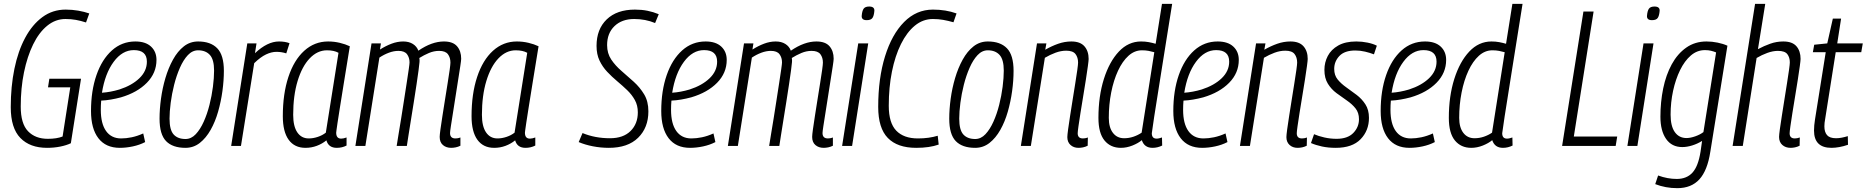

<svg xmlns="http://www.w3.org/2000/svg" viewBox="-20 -760 9722 1000"><path d="M225 10Q136 10 86 -41.5Q36 -93 36 -202Q36 -309 55 -401.5Q74 -494 111 -563Q148 -632 201 -671Q254 -710 322 -710Q356 -710 387.5 -704.5Q419 -699 445 -690L428 -643Q400 -652 375 -656.5Q350 -661 321 -661Q269 -661 226 -626Q183 -591 152.5 -528.5Q122 -466 105 -383.5Q88 -301 88 -205Q88 -116 126 -76.5Q164 -37 229 -37Q276 -37 306 -49L346 -305H230L237 -350H402L349 -14Q326 -3 293.5 3.5Q261 10 225 10Z M736 -20Q707 -5 672 2.5Q637 10 604 10Q531 10 492.5 -40Q454 -90 454 -182Q454 -287 482.5 -369Q511 -451 563 -497.5Q615 -544 685 -544Q738 -544 766.5 -517.5Q795 -491 795 -448Q795 -380 745 -329Q695 -278 610 -253Q584 -246 557.5 -241.5Q531 -237 507 -236Q505 -212 505 -188Q505 -116 532.5 -77.5Q560 -39 611 -39Q637 -39 666 -45Q695 -51 726 -65ZM677 -499Q617 -499 572 -438Q527 -377 511 -277Q555 -280 602 -294Q667 -315 706 -352.5Q745 -390 745 -439Q745 -499 677 -499Z M946 10Q879 10 845 -25Q811 -60 811 -142Q811 -191 818.5 -246Q826 -301 841.5 -353.5Q857 -406 881 -449.5Q905 -493 937.5 -518.5Q970 -544 1012 -544Q1077 -544 1111.5 -508.5Q1146 -473 1146 -391Q1146 -341 1138.5 -286Q1131 -231 1116 -178.5Q1101 -126 1077 -83.5Q1053 -41 1020.5 -15.5Q988 10 946 10ZM946 -36Q976 -36 999.5 -61Q1023 -86 1041 -126Q1059 -166 1071 -213.5Q1083 -261 1089 -308Q1095 -355 1095 -392Q1095 -450 1073 -474Q1051 -498 1012 -498Q982 -498 958.5 -473Q935 -448 917 -407Q899 -366 887 -318.5Q875 -271 869 -224.5Q863 -178 863 -142Q863 -83 884.5 -59.5Q906 -36 946 -36Z M1316 -534 1308 -483Q1373 -544 1433 -544Q1465 -544 1488 -535L1471 -482Q1446 -490 1420 -490Q1394 -490 1365.5 -476.5Q1337 -463 1304 -431L1235 0H1184L1268 -534Z M1734 10Q1691 10 1680 -29Q1658 -11 1630 -0.5Q1602 10 1571 10Q1514 10 1483.5 -32Q1453 -74 1453 -155Q1453 -271 1482 -359Q1511 -447 1564.5 -495.5Q1618 -544 1689 -544Q1720 -544 1749.5 -537Q1779 -530 1802 -519Q1783 -404 1770.5 -325.5Q1758 -247 1750 -197.5Q1742 -148 1738 -120.5Q1734 -93 1732.5 -82Q1731 -71 1731 -69Q1731 -38 1757 -38Q1769 -38 1785 -44V-2Q1762 10 1734 10ZM1677 -69 1743 -485Q1720 -498 1683 -498Q1633 -498 1593 -456Q1553 -414 1530 -338Q1507 -262 1507 -162Q1507 -102 1528.5 -70.5Q1550 -39 1588 -39Q1611 -39 1635 -47Q1659 -55 1677 -69Z M2330 10Q2304 10 2287 -4.5Q2270 -19 2270 -47Q2270 -57 2274 -86.5Q2278 -116 2284.5 -157Q2291 -198 2298 -242.5Q2305 -287 2311.5 -327Q2318 -367 2322 -396Q2326 -425 2326 -434Q2326 -460 2313 -477.5Q2300 -495 2267 -495Q2240 -495 2214 -484Q2188 -473 2164 -458Q2166 -448 2165 -437Q2164 -425 2160 -394Q2156 -363 2149.5 -320.5Q2143 -278 2135.5 -230Q2128 -182 2120.5 -136.5Q2113 -91 2107.5 -55Q2102 -19 2099 0H2046Q2049 -21 2055.5 -59Q2062 -97 2069.5 -144Q2077 -191 2084.5 -239.5Q2092 -288 2098.5 -330Q2105 -372 2109 -400Q2113 -428 2113 -435Q2113 -460 2100 -477.5Q2087 -495 2055 -495Q2031 -495 2005.5 -485.5Q1980 -476 1956 -460L1883 0H1831L1915 -534H1964L1959 -502Q1989 -521 2019.5 -532.5Q2050 -544 2080 -544Q2110 -544 2130.5 -531Q2151 -518 2159 -496Q2229 -544 2292 -544Q2339 -544 2360.5 -519Q2382 -494 2382 -454Q2382 -446 2377.5 -416.5Q2373 -387 2366.5 -346Q2360 -305 2353 -260Q2346 -215 2339.5 -174Q2333 -133 2328.5 -104Q2324 -75 2324 -67Q2324 -39 2352 -39Q2357 -39 2363.5 -40Q2370 -41 2378 -44V-1Q2366 5 2353.5 7.5Q2341 10 2330 10Z M2717 10Q2674 10 2663 -29Q2641 -11 2613 -0.5Q2585 10 2554 10Q2497 10 2466.5 -32Q2436 -74 2436 -155Q2436 -271 2465 -359Q2494 -447 2547.5 -495.5Q2601 -544 2672 -544Q2703 -544 2732.5 -537Q2762 -530 2785 -519Q2766 -404 2753.5 -325.5Q2741 -247 2733 -197.5Q2725 -148 2721 -120.5Q2717 -93 2715.5 -82Q2714 -71 2714 -69Q2714 -38 2740 -38Q2752 -38 2768 -44V-2Q2745 10 2717 10ZM2660 -69 2726 -485Q2703 -498 2666 -498Q2616 -498 2576 -456Q2536 -414 2513 -338Q2490 -262 2490 -162Q2490 -102 2511.5 -70.5Q2533 -39 2571 -39Q2594 -39 2618 -47Q2642 -55 2660 -69Z M3411 -686 3392 -640Q3342 -661 3283 -661Q3219 -661 3180.5 -624Q3142 -587 3142 -525Q3142 -482 3163.5 -450Q3185 -418 3217 -390.5Q3249 -363 3281 -334Q3313 -305 3335 -268.5Q3357 -232 3357 -180Q3357 -95 3303.5 -42.5Q3250 10 3151 10Q3109 10 3068 2Q3027 -6 2994 -20L3014 -67Q3079 -40 3157 -40Q3226 -40 3264 -77.5Q3302 -115 3302 -175Q3302 -211 3286.5 -239Q3271 -267 3246.5 -290.5Q3222 -314 3194.5 -337Q3167 -360 3142.5 -386Q3118 -412 3102.5 -444.5Q3087 -477 3087 -521Q3087 -608 3140 -659Q3193 -710 3287 -710Q3322 -710 3352 -704Q3382 -698 3411 -686Z M3706 -20Q3677 -5 3642 2.5Q3607 10 3574 10Q3501 10 3462.5 -40Q3424 -90 3424 -182Q3424 -287 3452.5 -369Q3481 -451 3533 -497.5Q3585 -544 3655 -544Q3708 -544 3736.5 -517.5Q3765 -491 3765 -448Q3765 -380 3715 -329Q3665 -278 3580 -253Q3554 -246 3527.5 -241.5Q3501 -237 3477 -236Q3475 -212 3475 -188Q3475 -116 3502.5 -77.5Q3530 -39 3581 -39Q3607 -39 3636 -45Q3665 -51 3696 -65ZM3647 -499Q3587 -499 3542 -438Q3497 -377 3481 -277Q3525 -280 3572 -294Q3637 -315 3676 -352.5Q3715 -390 3715 -439Q3715 -499 3647 -499Z M4270 10Q4244 10 4227 -4.5Q4210 -19 4210 -47Q4210 -57 4214 -86.5Q4218 -116 4224.5 -157Q4231 -198 4238 -242.5Q4245 -287 4251.5 -327Q4258 -367 4262 -396Q4266 -425 4266 -434Q4266 -460 4253 -477.5Q4240 -495 4207 -495Q4180 -495 4154 -484Q4128 -473 4104 -458Q4106 -448 4105 -437Q4104 -425 4100 -394Q4096 -363 4089.5 -320.5Q4083 -278 4075.5 -230Q4068 -182 4060.5 -136.5Q4053 -91 4047.5 -55Q4042 -19 4039 0H3986Q3989 -21 3995.5 -59Q4002 -97 4009.5 -144Q4017 -191 4024.5 -239.5Q4032 -288 4038.5 -330Q4045 -372 4049 -400Q4053 -428 4053 -435Q4053 -460 4040 -477.5Q4027 -495 3995 -495Q3971 -495 3945.5 -485.5Q3920 -476 3896 -460L3823 0H3771L3855 -534H3904L3899 -502Q3929 -521 3959.5 -532.5Q3990 -544 4020 -544Q4050 -544 4070.5 -531Q4091 -518 4099 -496Q4169 -544 4232 -544Q4279 -544 4300.5 -519Q4322 -494 4322 -454Q4322 -446 4317.5 -416.5Q4313 -387 4306.5 -346Q4300 -305 4293 -260Q4286 -215 4279.5 -174Q4273 -133 4268.5 -104Q4264 -75 4264 -67Q4264 -39 4292 -39Q4297 -39 4303.5 -40Q4310 -41 4318 -44V-1Q4306 5 4293.5 7.5Q4281 10 4270 10Z M4507 -726Q4535 -726 4534 -704Q4532 -678 4524 -666.5Q4516 -655 4494 -655Q4467 -655 4468 -677Q4470 -703 4478 -714.5Q4486 -726 4507 -726ZM4366 0 4450 -534H4502L4418 0Z M4752 10Q4654 10 4604 -41.5Q4554 -93 4554 -203Q4554 -352 4589.5 -466.5Q4625 -581 4689 -645.5Q4753 -710 4839 -710Q4873 -710 4903.5 -705Q4934 -700 4962 -690L4946 -644Q4918 -652 4892.5 -656.5Q4867 -661 4839 -661Q4787 -661 4745 -626.5Q4703 -592 4672.5 -530.5Q4642 -469 4625.5 -387Q4609 -305 4609 -209Q4609 -120 4648 -79.5Q4687 -39 4761 -39Q4818 -39 4864 -53L4869 -7Q4821 10 4752 10Z M5059 10Q4992 10 4958 -25Q4924 -60 4924 -142Q4924 -191 4931.5 -246Q4939 -301 4954.5 -353.5Q4970 -406 4994 -449.5Q5018 -493 5050.5 -518.5Q5083 -544 5125 -544Q5190 -544 5224.5 -508.5Q5259 -473 5259 -391Q5259 -341 5251.5 -286Q5244 -231 5229 -178.5Q5214 -126 5190 -83.5Q5166 -41 5133.5 -15.5Q5101 10 5059 10ZM5059 -36Q5089 -36 5112.5 -61Q5136 -86 5154 -126Q5172 -166 5184 -213.5Q5196 -261 5202 -308Q5208 -355 5208 -392Q5208 -450 5186 -474Q5164 -498 5125 -498Q5095 -498 5071.5 -473Q5048 -448 5030 -407Q5012 -366 5000 -318.5Q4988 -271 4982 -224.5Q4976 -178 4976 -142Q4976 -83 4997.5 -59.5Q5019 -36 5059 -36Z M5381 -534H5430L5424 -501Q5457 -520 5491 -532Q5525 -544 5560 -544Q5606 -544 5628 -519Q5650 -494 5650 -453Q5650 -445 5646 -415.5Q5642 -386 5635.5 -344.5Q5629 -303 5621.5 -258Q5614 -213 5607.5 -172Q5601 -131 5597 -102.5Q5593 -74 5593 -66Q5593 -39 5620 -39Q5625 -39 5631.5 -40Q5638 -41 5646 -44L5645 -1Q5633 5 5621 7.5Q5609 10 5597 10Q5572 10 5555.5 -5Q5539 -20 5539 -46Q5539 -56 5543 -86Q5547 -116 5553.5 -157Q5560 -198 5567 -242.5Q5574 -287 5580.5 -327Q5587 -367 5591 -396Q5595 -425 5595 -434Q5595 -461 5581.5 -478.5Q5568 -496 5533 -496Q5506 -496 5477.5 -485.5Q5449 -475 5422 -459L5349 0H5297Z M5983 10Q5940 10 5927 -30Q5908 -14 5878 -2Q5848 10 5818 10Q5764 10 5732.5 -28.5Q5701 -67 5701 -146Q5701 -259 5729.5 -349Q5758 -439 5807.5 -491.5Q5857 -544 5923 -544Q5945 -544 5963.5 -540.5Q5982 -537 5999 -532L6032 -740H6085Q6052 -532 6028 -383Q6004 -234 5991.5 -152.5Q5979 -71 5979 -66Q5979 -38 6004 -38Q6011 -38 6018.5 -40Q6026 -42 6032 -44L6033 -2Q6009 10 5983 10ZM5835 -40Q5860 -40 5883.5 -48Q5907 -56 5926 -69L5992 -488Q5978 -492 5962.5 -495Q5947 -498 5928 -498Q5889 -498 5857.5 -469.5Q5826 -441 5803 -391.5Q5780 -342 5767.5 -278.5Q5755 -215 5755 -146Q5755 -96 5776.5 -68Q5798 -40 5835 -40Z M6373 -20Q6344 -5 6309 2.5Q6274 10 6241 10Q6168 10 6129.5 -40Q6091 -90 6091 -182Q6091 -287 6119.5 -369Q6148 -451 6200 -497.5Q6252 -544 6322 -544Q6375 -544 6403.5 -517.5Q6432 -491 6432 -448Q6432 -380 6382 -329Q6332 -278 6247 -253Q6221 -246 6194.5 -241.5Q6168 -237 6144 -236Q6142 -212 6142 -188Q6142 -116 6169.5 -77.5Q6197 -39 6248 -39Q6274 -39 6303 -45Q6332 -51 6363 -65ZM6314 -499Q6254 -499 6209 -438Q6164 -377 6148 -277Q6192 -280 6239 -294Q6304 -315 6343 -352.5Q6382 -390 6382 -439Q6382 -499 6314 -499Z M6522 -534H6571L6565 -501Q6598 -520 6632 -532Q6666 -544 6701 -544Q6747 -544 6769 -519Q6791 -494 6791 -453Q6791 -445 6787 -415.5Q6783 -386 6776.5 -344.5Q6770 -303 6762.5 -258Q6755 -213 6748.5 -172Q6742 -131 6738 -102.5Q6734 -74 6734 -66Q6734 -39 6761 -39Q6766 -39 6772.5 -40Q6779 -41 6787 -44L6786 -1Q6774 5 6762 7.5Q6750 10 6738 10Q6713 10 6696.5 -5Q6680 -20 6680 -46Q6680 -56 6684 -86Q6688 -116 6694.5 -157Q6701 -198 6708 -242.5Q6715 -287 6721.5 -327Q6728 -367 6732 -396Q6736 -425 6736 -434Q6736 -461 6722.5 -478.5Q6709 -496 6674 -496Q6647 -496 6618.5 -485.5Q6590 -475 6563 -459L6490 0H6438Z M6808 -15 6824 -61Q6847 -51 6878 -44Q6909 -37 6941 -37Q6999 -37 7028.5 -67.5Q7058 -98 7058 -139Q7058 -173 7040 -195.5Q7022 -218 6995 -236.5Q6968 -255 6941 -275Q6914 -295 6896 -324Q6878 -353 6878 -396Q6878 -435 6895.5 -468.5Q6913 -502 6950 -523Q6987 -544 7044 -544Q7074 -544 7103 -538Q7132 -532 7151 -522L7136 -477Q7115 -485 7090 -491Q7065 -497 7039 -497Q6983 -497 6956 -468.5Q6929 -440 6929 -401Q6929 -368 6947 -346Q6965 -324 6992 -305Q7019 -286 7046 -265.5Q7073 -245 7091.5 -216.5Q7110 -188 7110 -146Q7110 -80 7066.5 -35Q7023 10 6937 10Q6898 10 6865.5 3Q6833 -4 6808 -15Z M7453 -20Q7424 -5 7389 2.5Q7354 10 7321 10Q7248 10 7209.5 -40Q7171 -90 7171 -182Q7171 -287 7199.5 -369Q7228 -451 7280 -497.5Q7332 -544 7402 -544Q7455 -544 7483.5 -517.5Q7512 -491 7512 -448Q7512 -380 7462 -329Q7412 -278 7327 -253Q7301 -246 7274.5 -241.5Q7248 -237 7224 -236Q7222 -212 7222 -188Q7222 -116 7249.5 -77.5Q7277 -39 7328 -39Q7354 -39 7383 -45Q7412 -51 7443 -65ZM7394 -499Q7334 -499 7289 -438Q7244 -377 7228 -277Q7272 -280 7319 -294Q7384 -315 7423 -352.5Q7462 -390 7462 -439Q7462 -499 7394 -499Z M7808 10Q7765 10 7752 -30Q7733 -14 7703 -2Q7673 10 7643 10Q7589 10 7557.5 -28.5Q7526 -67 7526 -146Q7526 -259 7554.5 -349Q7583 -439 7632.5 -491.5Q7682 -544 7748 -544Q7770 -544 7788.5 -540.5Q7807 -537 7824 -532L7857 -740H7910Q7877 -532 7853 -383Q7829 -234 7816.5 -152.5Q7804 -71 7804 -66Q7804 -38 7829 -38Q7836 -38 7843.5 -40Q7851 -42 7857 -44L7858 -2Q7834 10 7808 10ZM7660 -40Q7685 -40 7708.5 -48Q7732 -56 7751 -69L7817 -488Q7803 -492 7787.5 -495Q7772 -498 7753 -498Q7714 -498 7682.5 -469.5Q7651 -441 7628 -391.5Q7605 -342 7592.5 -278.5Q7580 -215 7580 -146Q7580 -96 7601.5 -68Q7623 -40 7660 -40Z M8116 0 8227 -700H8280L8177 -49H8403L8395 0Z M8597 -726Q8625 -726 8624 -704Q8622 -678 8614 -666.5Q8606 -655 8584 -655Q8557 -655 8558 -677Q8560 -703 8568 -714.5Q8576 -726 8597 -726ZM8456 0 8540 -534H8592L8508 0Z M8601 199 8616 154Q8665 172 8713 172Q8765 172 8795 139Q8825 106 8837 30L8845 -26Q8821 -11 8793.5 -2.5Q8766 6 8742 6Q8687 6 8657.5 -36.5Q8628 -79 8628 -152Q8628 -229 8642.5 -299.5Q8657 -370 8687 -425Q8717 -480 8762.5 -512Q8808 -544 8868 -544Q8897 -544 8926 -538Q8955 -532 8977 -522L8888 30Q8873 128 8831 174Q8789 220 8716 220Q8655 220 8601 199ZM8918 -487Q8906 -492 8892 -495.5Q8878 -499 8860 -499Q8819 -499 8786.5 -471Q8754 -443 8730.5 -395Q8707 -347 8694 -287Q8681 -227 8681 -163Q8681 -103 8703 -72Q8725 -41 8764 -41Q8784 -41 8809.5 -50Q8835 -59 8852 -72Z M9301 -66Q9301 -39 9328 -39Q9340 -39 9354 -44L9353 -1Q9341 5 9329 7.5Q9317 10 9306 10Q9280 10 9263 -5Q9246 -20 9246 -47Q9246 -57 9250 -86.5Q9254 -116 9260.5 -157Q9267 -198 9274 -242.5Q9281 -287 9287.5 -327.5Q9294 -368 9298 -397Q9302 -426 9302 -435Q9302 -461 9289 -478Q9276 -495 9240 -495Q9214 -495 9185 -484.5Q9156 -474 9129 -458L9057 0H9004L9121 -740H9174L9136 -504Q9168 -521 9200.5 -532.5Q9233 -544 9268 -544Q9315 -544 9336.5 -519Q9358 -494 9358 -453Q9358 -445 9354 -415.5Q9350 -386 9343.5 -344.5Q9337 -303 9329.5 -258Q9322 -213 9315.5 -172Q9309 -131 9305 -102.5Q9301 -74 9301 -66Z M9604 -51 9605 -6Q9582 2 9560 6Q9538 10 9519 10Q9428 10 9428 -80Q9428 -106 9433 -137L9489 -488H9422L9429 -527L9497 -534L9526 -663H9569L9549 -534H9682L9674 -488H9541L9486 -140Q9484 -130 9483 -120.5Q9482 -111 9482 -102Q9482 -72 9496 -56Q9510 -40 9543 -40Q9557 -40 9572.5 -43Q9588 -46 9604 -51Z"/></svg>

Font: Georama SemiCondensed Light
Style: Italic
Weight: 300
Width: 4
Italic angle: -9°
Designer: Jean-Baptiste Levee
Foundry: Production Type
Version: Version 1.000